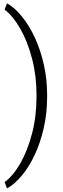

<svg xmlns="http://www.w3.org/2000/svg" viewBox="-20 -813 347 1060"><path d="M18.1 226.1 5.4 192.4Q52.2 158.7 92.3 88.6Q132.3 18.6 157 -76.2Q181.6 -170.9 181.6 -278.8V-288.6Q181.6 -395.5 156.7 -490.2Q131.8 -585 91.6 -655.3Q51.3 -725.6 5.4 -759.8L18.1 -793.5H21Q62.5 -769.5 101.8 -720.9Q141.1 -672.4 172.4 -605.2Q203.6 -538.1 221.9 -457Q240.2 -376 240.2 -287.1V-279.8Q240.2 -189 221.9 -107.9Q203.6 -26.9 172.6 39.8Q141.6 106.4 102.3 154.1Q63 201.7 21 226.1Z"/></svg>

Font: Roboto Slab Light
Style: Regular
Weight: 300
Designer: Google
Version: Version 2.000; ttfautohint (v1.8.1.43-b0c9)